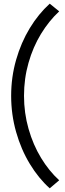

<svg xmlns="http://www.w3.org/2000/svg" viewBox="-20 -858 357 1050"><path d="M41 -334Q41 -436 68.1 -530.8Q95.2 -625.5 142.8 -703.9Q190.4 -782.2 252 -837.9L303.7 -795.9Q247.6 -743.7 204.1 -672.4Q160.6 -601.1 136 -514.6Q111.3 -428.2 111.3 -334Q111.3 -240.2 136.2 -153.1Q161.1 -65.9 204.6 5.6Q248 77.1 303.7 127.9L252 171.9Q190.9 117.2 143.1 38.3Q95.2 -40.5 68.1 -136.2Q41 -231.9 41 -334Z"/></svg>

Font: Reddit Sans Strawberry
Style: Regular
Weight: 400
Designer: Stephen Hutchings
Foundry: Reddit
Version: Version 1.013